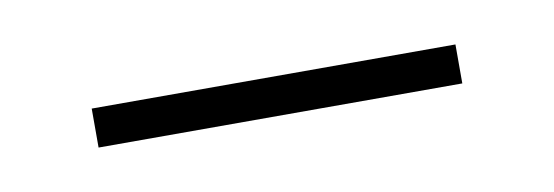

<svg xmlns="http://www.w3.org/2000/svg" viewBox="-23 -319 378 131"><g transform="rotate(-10 166.0 -253.5)"><path d="M40 -267H292V-240H40Z"/></g></svg>

Font: DeepMind Serif Display
Style: Regular
Weight: 800
Designer: Frank Grießhammer / Modifications: Colophon Foundry
Foundry: Colophon Foundry
Version: Version 5.002